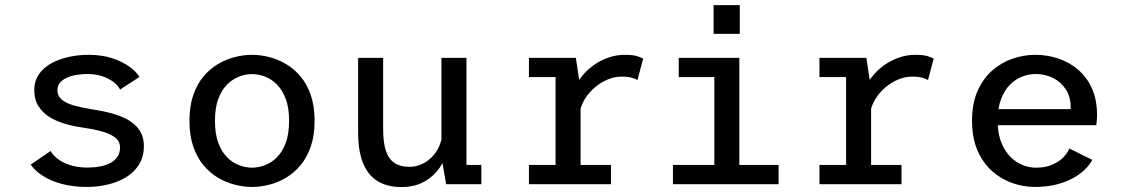

<svg xmlns="http://www.w3.org/2000/svg" viewBox="-20 -729 4440 760"><path d="M323.7 11Q270 11 226.1 -0.6Q182.1 -12.2 150.5 -32.3Q118.8 -52.4 101.6 -77.6L180.4 -131.3Q188.4 -117.2 202.2 -105.2Q215.9 -93.3 234.9 -84.3Q253.8 -75.3 277.2 -70.5Q300.6 -65.7 327.4 -65.7Q353.4 -65.7 376.4 -70.2Q399.4 -74.6 417.2 -84Q435 -93.4 445.1 -108.6Q455.1 -123.8 455.1 -145.2Q455.1 -170.8 434.1 -186Q413 -201.3 377.7 -210.3Q342.4 -219.4 298.6 -225.5Q265.7 -230.4 233.3 -240.2Q200.9 -249.9 174.2 -266.9Q147.6 -283.8 131.6 -309.8Q115.6 -335.7 115.6 -372.3Q115.6 -402.1 128 -425Q140.4 -447.9 161.9 -464.3Q183.4 -480.8 211.1 -491.4Q238.9 -501.9 269.7 -507Q300.5 -512 330.9 -512Q382.6 -512 423.3 -498.8Q464.1 -485.5 491.8 -465.4Q519.6 -445.3 532 -424.6L455.3 -374.4Q448.5 -387.9 435.8 -399.1Q423.1 -410.2 406 -418.6Q388.9 -427.1 368.5 -431.6Q348.1 -436.1 325.7 -436.1Q307.9 -436.1 287.2 -433.2Q266.6 -430.4 248.5 -423.1Q230.4 -415.9 218.9 -403.5Q207.3 -391 207.3 -371.6Q207.3 -348.6 225 -334.2Q242.6 -319.9 272.9 -311.4Q303.2 -302.9 341 -296.9Q366.6 -292.9 395.2 -286.9Q423.9 -280.9 451.3 -271Q478.7 -261.1 500.9 -245.3Q523.1 -229.6 536.4 -206.4Q549.6 -183.3 549.6 -150.6Q549.6 -116.9 537.1 -90.6Q524.6 -64.3 502.6 -45.1Q480.6 -25.9 451.8 -13.5Q423 -1.1 390.2 4.9Q357.5 11 323.7 11Z M977.6 11Q944.5 11 909.9 2.2Q875.2 -6.5 843 -25.5Q810.8 -44.5 785.2 -75.2Q759.7 -106 744.8 -149.5Q729.9 -193 729.9 -251Q729.9 -308.5 744.8 -352Q759.7 -395.5 785.2 -426Q810.8 -456.5 843 -475.5Q875.2 -494.5 909.9 -503.2Q944.5 -512 977.6 -512Q1010.6 -512 1045.3 -503.2Q1079.9 -494.5 1112.1 -475.5Q1144.4 -456.5 1169.9 -426Q1195.4 -395.5 1210.4 -352Q1225.3 -308.5 1225.3 -251Q1225.3 -193 1210.4 -149.5Q1195.4 -106 1169.9 -75.2Q1144.4 -44.5 1112.1 -25.5Q1079.9 -6.5 1045.3 2.2Q1010.6 11 977.6 11ZM977.6 -65.3Q1002.3 -65.3 1027.9 -74.8Q1053.6 -84.2 1075.4 -105.6Q1097.2 -126.9 1110.8 -162.8Q1124.3 -198.6 1124.3 -251Q1124.3 -302.9 1110.8 -338.3Q1097.2 -373.7 1075.4 -395.2Q1053.6 -416.7 1027.9 -426.2Q1002.3 -435.7 977.6 -435.7Q953.1 -435.7 927.3 -426.2Q901.6 -416.7 879.8 -395.2Q857.9 -373.7 844.4 -338.3Q830.9 -302.9 830.9 -251Q830.9 -198.6 844.4 -162.8Q857.9 -126.9 879.8 -105.6Q901.6 -84.2 927.3 -74.8Q953.1 -65.3 977.6 -65.3Z M1568.1 11.6Q1529.3 11.6 1497.7 -0.6Q1466.1 -12.7 1443.8 -38.4Q1421.5 -64.1 1409.6 -104.9Q1397.6 -145.6 1397.6 -202.4V-500H1496.6V-217.7Q1496.6 -164.4 1507.7 -131.6Q1518.8 -98.8 1541.7 -83.7Q1564.6 -68.6 1600.2 -68.6Q1625.6 -68.6 1648.2 -78.6Q1670.9 -88.6 1688.8 -106.5Q1706.6 -124.4 1717.5 -147.9Q1728.4 -171.4 1730.1 -198L1758.1 -189Q1758.1 -151.6 1745.9 -115.9Q1733.7 -80.1 1709.8 -51.3Q1685.8 -22.4 1650.4 -5.4Q1614.9 11.6 1568.1 11.6ZM1745.9 0 1727.4 -107V-500H1826.4V-52.6L1806.9 -76.1H1885.4V0Z M2073.7 0V-76.1H2179.1V-423.9H2073.7V-500H2259.3L2278.1 -376.6V-76.1H2398.4V0ZM2276.3 -290.9 2236.7 -306.9Q2237.6 -339.3 2249.7 -369.6Q2261.8 -399.9 2282.3 -425.9Q2302.8 -451.8 2329.9 -471Q2357.1 -490.2 2388.4 -501.1Q2419.7 -512 2452.6 -512Q2485.9 -512 2503.1 -506.4Q2520.3 -500.7 2525.8 -496.9L2503.3 -412.1Q2498.6 -415.9 2482.6 -420.8Q2466.6 -425.7 2440.1 -425.7Q2411.9 -425.7 2384.8 -414.1Q2357.6 -402.6 2334.9 -383.2Q2312.1 -363.8 2296.7 -339.7Q2281.3 -315.6 2276.3 -290.9Z M2643.7 0V-76.1H2807.6V-423.9H2666.6V-500H2906.6V-76.1H3062V0ZM2804.6 -708.6H2908.3V-595H2804.6Z M3223.7 0V-76.1H3329.1V-423.9H3223.7V-500H3409.3L3428.1 -376.6V-76.1H3548.4V0ZM3426.3 -290.9 3386.7 -306.9Q3387.6 -339.3 3399.7 -369.6Q3411.8 -399.9 3432.3 -425.9Q3452.8 -451.8 3479.9 -471Q3507.1 -490.2 3538.4 -501.1Q3569.7 -512 3602.6 -512Q3635.9 -512 3653.1 -506.4Q3670.3 -500.7 3675.8 -496.9L3653.3 -412.1Q3648.6 -415.9 3632.6 -420.8Q3616.6 -425.7 3590.1 -425.7Q3561.9 -425.7 3534.8 -414.1Q3507.6 -402.6 3484.9 -383.2Q3462.1 -363.8 3446.7 -339.7Q3431.3 -315.6 3426.3 -290.9Z M4076.1 11Q4030.8 11 3986.5 -4.6Q3942.3 -20.3 3906.4 -52.4Q3870.5 -84.4 3849 -133.9Q3827.6 -183.4 3827.6 -251Q3827.6 -318.6 3849.1 -368Q3870.7 -417.4 3906.9 -449.3Q3943.1 -481.2 3987.6 -496.6Q4032.1 -512 4077.9 -512Q4125.9 -512 4169.9 -497.1Q4213.9 -482.1 4248.2 -452.6Q4282.6 -423.1 4302.5 -378.5Q4322.4 -333.9 4322.4 -274.5Q4322.4 -265.2 4321.6 -253.5Q4320.9 -241.9 4319.2 -233.4H3906.3V-297.1H4218.1Q4218.1 -299.9 4218.1 -301.1Q4218.1 -302.4 4218.1 -305.1Q4218.1 -345.6 4199 -375.1Q4179.9 -404.5 4148.3 -420.3Q4116.7 -436.1 4079.3 -436.1Q4052.6 -436.1 4026 -425.8Q3999.4 -415.4 3977.5 -393.5Q3955.6 -371.5 3942.4 -336.4Q3929.1 -301.2 3929.1 -251.6Q3929.1 -190.2 3950.8 -148.8Q3972.4 -107.4 4007.1 -86.3Q4041.8 -65.3 4081.3 -65.3Q4118.6 -65.3 4145.6 -77.2Q4172.6 -89.2 4189.5 -106.8Q4206.4 -124.3 4212.7 -141.3L4303.6 -96.1Q4292.2 -74.9 4271.9 -55.7Q4251.6 -36.5 4222.8 -21.5Q4194 -6.4 4157.3 2.3Q4120.6 11 4076.1 11Z"/></svg>

Font: Trispace Thin
Style: Regular
Weight: 100
Designer: Tyler Finck
Foundry: Etcetera Type Company
Version: Version 1.210